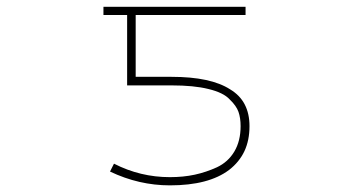

<svg xmlns="http://www.w3.org/2000/svg" viewBox="-20 -564 1040 570"><path d="M484.4 -13.7Q392.6 -13.7 306.6 -54.7L318.4 -78.1Q396.5 -38.1 484.4 -38.1Q524.4 -38.1 558.1 -45.4Q591.8 -52.7 624 -67.4Q657.2 -83 675.8 -114.3Q694.3 -145.5 694.3 -189.5Q694.3 -213.9 688 -231.9Q681.6 -250 662.1 -268.6Q643.6 -289.1 598.6 -299.8Q555.7 -310.5 489.3 -310.5H357.4V-519.5H287.1V-543.9H709V-519.5H382.8V-335.9H489.3Q605.5 -335.9 663.1 -298.8Q692.4 -281.2 706.5 -253.9Q720.7 -226.6 720.7 -189.5Q720.7 -147.5 705.6 -115.2Q690.4 -83 660.2 -59.6Q599.6 -13.7 484.4 -13.7Z"/></svg>

Font: Mgen+ 1mn thin
Style: Regular
Weight: 100
Designer: [Source Han Sans]
Ryoko NISHIZUKA  (kana & ideographs); Paul D. Hunt (Latin, Greek & Cyrillic); Wenlong ZHANG  (bopomofo
Version: Version 1.059.20150602